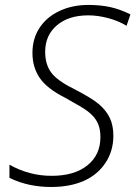

<svg xmlns="http://www.w3.org/2000/svg" viewBox="-20 -744 546 774"><path d="M437 -196.8Q437 -135.3 405 -87.2Q373 -39.1 317.4 -14.6Q261.7 9.8 186 9.8Q143.1 9.8 101.8 1.5Q60.5 -6.8 18.1 -26.9V-80.1Q97.7 -35.2 188 -35.2Q279.8 -35.2 332.3 -77.4Q384.8 -119.6 384.8 -190.9Q384.8 -220.7 376.5 -241.9Q368.2 -263.2 350.8 -280.3Q333.5 -297.4 306.4 -313.5Q279.3 -329.6 242.2 -350.1Q168.9 -387.2 139.9 -430.2Q110.8 -473.1 110.8 -530.8Q110.8 -588.4 139.6 -632.1Q168.5 -675.8 220.2 -700Q272 -724.1 335.9 -724.1Q384.3 -724.1 423.8 -715.6Q463.4 -707 505.9 -686L490.2 -640.1Q458 -659.7 416.3 -670.9Q374.5 -682.1 335.9 -682.1Q256.3 -682.1 209.2 -641.8Q162.1 -601.6 162.1 -535.2Q162.1 -484.9 186 -452.1Q210 -419.4 274.9 -387.2Q350.1 -348.6 379.2 -323.7Q408.2 -298.8 422.6 -268.6Q437 -238.3 437 -196.8Z"/></svg>

Font: TypoPRO Open Sans
Style: Italic
Weight: 300
Italic angle: -12°
Foundry: Ascender Corporation
Version: Version 1.10